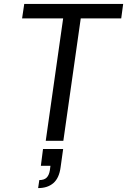

<svg xmlns="http://www.w3.org/2000/svg" viewBox="-20 -720 650 982"><path d="M214 0 303 -626H93L104 -700H610L600 -626H393L304 0ZM175 242 181 201Q206 201 218.5 188.5Q231 176 235 151L238 128H189L200 42H303L290 135Q283 190 253.5 216Q224 242 175 242Z"/></svg>

Font: Host Grotesk
Style: Italic
Weight: 400
Italic angle: -8°
Designer: Doğukan Karapınar based on Poppins by Indian Type Foundry, Jonny Pinhorn
Foundry: Element Type
Version: Version 1.001; ttfautohint (v1.8.4.7-5d5b)